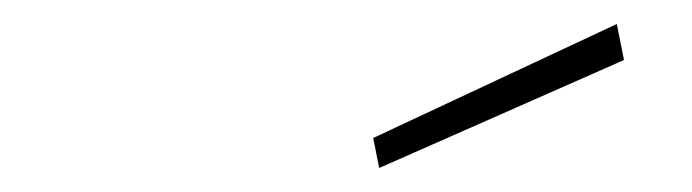

<svg xmlns="http://www.w3.org/2000/svg" viewBox="-20 -750 577 160"><path d="M291 -635 494 -730 500 -700 296 -610Z"/></svg>

Font: Cairo ExtraLight
Style: Italic
Weight: 275
Italic angle: -13°
Designer: Mohamed Gaber, Accademia di Belle Arti di Urbino and others
Foundry: Kief Type Foundry, Accademia di Belle Arti di Urbino and others
Version: Version 3.011